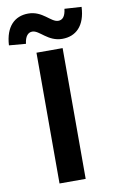

<svg xmlns="http://www.w3.org/2000/svg" viewBox="-156 -1017 643 1070"><g transform="rotate(-10 165.0 -481.5)"><path d="M91 0H239V-740H91ZM247 -791C323 -791 378 -840 383 -948L287 -954C282 -911 266 -894 242 -894C200 -894 165 -963 83 -963C7 -963 -47 -913 -53 -807L42 -799C47 -842 65 -860 88 -860C129 -860 165 -791 247 -791Z"/></g></svg>

Font: Noto Sans Mono CJK JP Bold
Style: Regular
Weight: 700
Designer: Ryoko NISHIZUKA (kana & ideographs); Paul D. Hunt (Latin, Greek & Cyrillic); Wenlong ZHANG (bopomofo); Sandoll Communica
Foundry: Adobe Systems Incorporated
Version: Version 1.004;PS 1.004;hotconv 1.0.82;makeotf.lib2.5.63406